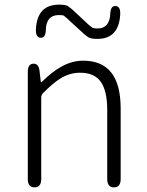

<svg xmlns="http://www.w3.org/2000/svg" viewBox="-20 -809 633 829"><path d="M129 0Q100 0 100 -36V-498Q100 -533 124 -534Q148 -535 151 -500L156 -457Q156 -452 160 -455Q204 -498 241 -519Q289 -547 339 -547Q501 -547 501 -341V-36Q501 0 472 0Q443 0 443 -36V-333Q443 -417 415 -456Q387 -495 326 -495Q282 -495 242 -471Q208 -450 166 -407Q158 -399 158 -387V-36Q158 0 129 0ZM400 -641Q371 -641 360 -649Q344 -660 330 -674L282 -718Q270 -730 256 -741Q252 -744 234 -744Q180 -744 178 -681Q177 -645 156 -646Q134 -646 135 -682Q140 -789 235 -789Q264 -789 274 -782Q290 -771 304 -757L352 -712Q364 -700 378 -690Q383 -686 401 -686Q453 -686 456 -749Q458 -785 479 -783Q501 -782 499 -746Q493 -641 400 -641Z"/></svg>

Font: Resource Han Rounded JP Light
Style: Regular
Weight: 300
Designer: Cyano Hao (round all glyphs); Ryoko NISHIZUKA 西塚涼子 (kana, bopomofo & ideographs); Paul D. Hunt (Latin, Greek & Cyrillic)
Foundry: Cyano Hao
Version: 0.990